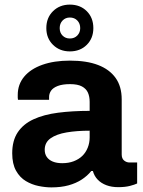

<svg xmlns="http://www.w3.org/2000/svg" viewBox="-20 -801 620 833"><path d="M203 12Q177 12 147.5 6Q118 0 92 -15.5Q66 -31 49.5 -60.5Q33 -90 33 -136Q33 -191 57 -227Q81 -263 125.5 -283.5Q170 -304 232 -312Q294 -320 369 -320V-359Q369 -382 361.5 -399Q354 -416 335.5 -426Q317 -436 284 -436Q251 -436 230.5 -428Q210 -420 201.5 -407.5Q193 -395 193 -380V-368H58Q57 -373 57 -377.5Q57 -382 57 -389Q57 -435 85 -468.5Q113 -502 164 -520Q215 -538 283 -538Q356 -538 405.5 -519Q455 -500 481.5 -463Q508 -426 508 -370V-131Q508 -113 518.5 -104.5Q529 -96 542 -96H575V-5Q565 0 544 5.5Q523 11 493 11Q464 11 441.5 2.5Q419 -6 404 -21.5Q389 -37 383 -59H376Q359 -38 334.5 -22Q310 -6 277.5 3Q245 12 203 12ZM250 -93Q278 -93 300 -101.5Q322 -110 337 -124.5Q352 -139 360.5 -160Q369 -181 369 -205V-234Q313 -234 269 -226.5Q225 -219 199.5 -201Q174 -183 174 -151Q174 -133 183 -120Q192 -107 209 -100Q226 -93 250 -93ZM283 -578Q239 -578 210 -606.5Q181 -635 181 -679Q181 -724 210 -752.5Q239 -781 283 -781Q328 -781 356.5 -752.5Q385 -724 385 -679Q385 -635 356.5 -606.5Q328 -578 283 -578ZM283 -634Q303 -634 315.5 -647Q328 -660 328 -679Q328 -699 315.5 -712Q303 -725 283 -725Q264 -725 251.5 -712Q239 -699 239 -679Q239 -659 251.5 -646.5Q264 -634 283 -634Z"/></svg>

Font: Archivo SemiBold
Style: Bold
Weight: 700
Version: Version 2.001